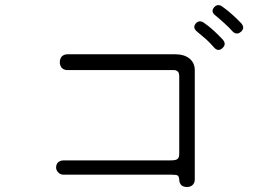

<svg xmlns="http://www.w3.org/2000/svg" viewBox="-20 -834 1040 760"><path d="M247.1 -619.1Q232.4 -619.1 223.6 -609.4Q216.8 -600.6 216.8 -587.9Q216.8 -575.2 223.6 -566.4Q232.4 -556.6 246.1 -556.6H662.1Q676.8 -557.6 682.6 -551.8Q689.5 -546.9 689.5 -532.2V-225.6Q689.5 -209 681.6 -204.1Q675.8 -199.2 655.3 -199.2H232.4Q217.8 -199.2 209 -190.4Q202.1 -182.6 202.1 -170.9Q202.1 -160.2 210 -152.3Q217.8 -142.6 231.4 -142.6H656.2Q676.8 -142.6 682.6 -139.6Q688.5 -136.7 689.5 -123Q689.5 -109.4 698.2 -100.6Q707 -93.8 719.7 -93.8Q732.4 -93.8 741.2 -100.6Q751 -109.4 751 -123V-558.6Q750 -586.9 728.5 -603.5Q708 -619.1 674.8 -619.1ZM788.1 -743.2Q769.5 -756.8 754.9 -741.2Q741.2 -724.6 759.8 -709Q783.2 -689.5 796.9 -677.7Q813.5 -662.1 825.2 -648.4Q842.8 -627 860.4 -643.6Q877.9 -659.2 861.3 -677.7Q844.7 -695.3 827.1 -711.9Q806.6 -730.5 788.1 -743.2ZM860.4 -807.6Q841.8 -821.3 827.1 -804.7Q813.5 -788.1 832 -773.4Q855.5 -753.9 869.1 -741.2Q886.7 -725.6 897.5 -712.9Q915 -692.4 933.6 -708Q951.2 -723.6 934.6 -742.2Q917 -760.7 900.4 -775.4Q878.9 -794.9 860.4 -807.6Z"/></svg>

Font: Gulim
Style: Regular
Weight: 400
Version: Version 2.21